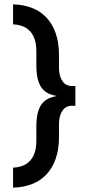

<svg xmlns="http://www.w3.org/2000/svg" viewBox="-20 -732 406 882"><path d="M40 38.1Q93.3 35.6 120.1 4.2Q147 -27.3 147 -85V-149.9Q147 -187 153.3 -212.4Q159.7 -237.8 171.6 -253.9Q183.6 -270 201.4 -278.6Q219.2 -287.1 242.2 -291Q219.2 -294.4 201.4 -303.2Q183.6 -312 171.6 -328.1Q159.7 -344.2 153.3 -369.6Q147 -395 147 -432.1V-497.1Q147 -554.7 120.1 -586.2Q93.3 -617.7 40 -620.1V-711.9Q87.4 -710.9 126.5 -695.8Q165.5 -680.7 193.1 -651.6Q220.7 -622.6 235.8 -579.3Q251 -536.1 251 -479V-420.9Q251 -383.3 266.4 -360.1Q281.7 -336.9 311 -336.9H326.2V-246.1H311Q281.7 -246.1 266.4 -222.9Q251 -199.7 251 -162.1V-103Q251 -45.9 235.8 -2.7Q220.7 40.5 193.1 69.6Q165.5 98.6 126.5 113.8Q87.4 128.9 40 129.9Z"/></svg>

Font: Overpass
Style: Regular
Weight: 400
Designer: Delve Withrington
Foundry: Delve Fonts
Version: Version 1.001